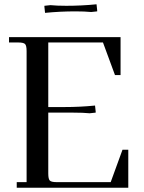

<svg xmlns="http://www.w3.org/2000/svg" viewBox="-20 -875 673 895"><path d="M22 -677V-702H542V-525H516L460 -677H205V-376H280Q353 -376 423 -383L426 -355V-350L398 -347Q368 -350 321 -350H205V-66Q205 -41 212 -33.5Q219 -26 244 -26H496L551 -177H578V0H58V-26H104V-637Q104 -662 97 -669.5Q90 -677 65 -677ZM187 -843V-848L215 -851Q245 -848 289 -848Q360 -848 430 -855L433 -827V-822L405 -819Q375 -822 331 -822Q260 -822 190 -815Z"/></svg>

Font: Dihjauti
Style: Bold
Weight: 700
Designer: T. Christopher White
Version: Version 3.0.0